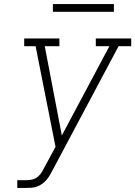

<svg xmlns="http://www.w3.org/2000/svg" viewBox="-20 -924 665 944"><path d="M65 0V-38H109Q124 -38 139 -41.5Q154 -45 166.5 -55.5Q179 -66 187 -80Q195 -94 202 -108L253 -202L155 -697H99V-735H272V-697H200L284 -258L518 -697H451V-735H625V-697H563L240 -90Q240 -90 240 -90Q240 -90 240 -90L239 -89Q233 -76 225.5 -63.5Q218 -51 209 -40Q200 -29 188 -20.5Q176 -12 163 -7Q150 -2 136 -1Q122 0 109 0ZM540 -866H240V-904H540Z"/></svg>

Font: Iosevka Slab XLtExObl
Style: Regular
Weight: 200
Width: 7
Italic angle: -9°
Monospace: yes
Designer: Belleve Invis
Foundry: Belleve Invis
Version: Version 11.1.1; ttfautohint (v1.8.3)